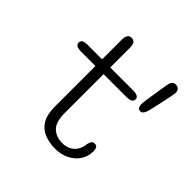

<svg xmlns="http://www.w3.org/2000/svg" viewBox="-174 -807 967 967"><g transform="rotate(45 309.5 -324.0)"><path d="M98 -428.5Q57.5 -428.5 57.5 -452.5Q57.5 -476 98 -476H422Q463 -476 463 -452.5Q463 -428.5 422 -428.5ZM259 -154.5Q259 -86.5 286.8 -61Q314.5 -35.5 355.5 -35.5Q397 -35.5 421.5 -59Q446 -82.5 449.5 -121.5Q451.5 -131.5 456.8 -140.8Q462 -150 475.5 -150Q488 -150 493 -141.2Q498 -132.5 498 -117.5Q498 -81 479 -52.2Q460 -23.5 427 -6.8Q394 10 352 10Q310.5 10 276 -3.5Q241.5 -17 221.2 -49.5Q201 -82 201 -139.5V-617Q201 -658 230.5 -658Q259 -658 259 -617ZM522 -426.5Q511 -426.5 505.5 -435.2Q500 -444 500 -458Q500 -461.5 502.2 -479.2Q504.5 -497 508.5 -521.5Q512.5 -546 516.2 -570.5Q520 -595 523 -612Q528 -649 552.5 -649Q567 -649 574.8 -641Q582.5 -633 582.5 -619Q582.5 -615 579.8 -599Q577 -583 572 -560.2Q567 -537.5 561.5 -511.5Q556 -485.5 550 -461.5Q540.5 -426.5 522 -426.5Z"/></g></svg>

Font: Sono ExtraLight Monospace Light
Style: Regular
Weight: 300
Version: Version 2.112